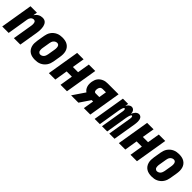

<svg xmlns="http://www.w3.org/2000/svg" viewBox="295 -1715 2910 2910"><g transform="rotate(45 1750.0 -260.0)"><path d="M0 0 86 -520H224L213 -455Q224 -471 237.5 -485Q251 -499 268 -509Q285 -519 303.5 -523.5Q322 -528 340 -528Q359 -528 376 -522.5Q393 -517 405.5 -505Q418 -493 426 -477Q434 -461 438 -443.5Q442 -426 443.5 -407.5Q445 -389 444.5 -370.5Q444 -352 442 -333Q440 -314 437 -295L388 0H250L302 -314Q304 -325 305 -335.5Q306 -346 305.5 -356.5Q305 -367 303.5 -377Q302 -387 297.5 -395.5Q293 -404 283.5 -409Q274 -414 264 -414Q251 -414 238 -408Q225 -402 216 -391.5Q207 -381 201.5 -368Q196 -355 194 -342L138 0Z M707 8Q677 8 648 2Q619 -4 595 -19Q571 -34 555 -56.5Q539 -79 531 -107Q523 -135 523.5 -164.5Q524 -194 529 -225L549 -345Q553 -369 561.5 -394Q570 -419 585 -441Q600 -463 621 -480.5Q642 -498 666.5 -509Q691 -520 716 -524Q741 -528 766 -528Q796 -528 825 -522Q854 -516 878 -501Q902 -486 918.5 -463.5Q935 -441 942.5 -413Q950 -385 950 -355.5Q950 -326 945 -295L925 -175Q921 -151 912 -126Q903 -101 888 -79Q873 -57 852 -39.5Q831 -22 807 -11Q783 0 757.5 4Q732 8 707 8ZM708 -106Q724 -106 739.5 -113.5Q755 -121 765.5 -134Q776 -147 781.5 -163Q787 -179 790 -194L810 -314Q812 -325 812.5 -336Q813 -347 812.5 -357.5Q812 -368 809.5 -378.5Q807 -389 801 -397Q795 -405 785.5 -409.5Q776 -414 765 -414Q749 -414 734 -406.5Q719 -399 708 -386Q697 -373 691.5 -357Q686 -341 684 -326L664 -206Q662 -195 661 -184Q660 -173 661 -162.5Q662 -152 664 -141.5Q666 -131 672.5 -123Q679 -115 688 -110.5Q697 -106 708 -106Z M1000 0 1086 -520H1224L1191 -323H1303L1336 -520H1474L1388 0H1250L1284 -209H1172L1138 0Z M1476 0 1609 -196Q1589 -209 1576 -228Q1563 -247 1556 -269.5Q1549 -292 1548.5 -317Q1548 -342 1552 -367Q1556 -388 1563.5 -409.5Q1571 -431 1584.5 -449.5Q1598 -468 1617 -482Q1636 -496 1657.5 -505Q1679 -514 1700.5 -517Q1722 -520 1744 -520H1974L1888 0H1750L1778 -170H1748L1708 -111L1633 0ZM1716 -284H1797L1817 -406H1744Q1733 -406 1722 -401.5Q1711 -397 1704 -388.5Q1697 -380 1693 -369.5Q1689 -359 1687 -348Q1686 -337 1685.5 -327Q1685 -317 1687.5 -307.5Q1690 -298 1697.5 -291Q1705 -284 1716 -284Z M1981 0 2067 -520H2179L2170 -468Q2177 -480 2185 -491Q2193 -502 2203.5 -510.5Q2214 -519 2226 -523.5Q2238 -528 2251 -528Q2266 -528 2279.5 -520.5Q2293 -513 2301 -500.5Q2309 -488 2312.5 -473.5Q2316 -459 2316 -443Q2322 -458 2330.5 -473Q2339 -488 2350.5 -500.5Q2362 -513 2377 -520.5Q2392 -528 2407 -528Q2424 -528 2438 -519.5Q2452 -511 2459.5 -497.5Q2467 -484 2470 -468Q2473 -452 2473.5 -435Q2474 -418 2472 -401.5Q2470 -385 2468 -368L2407 0H2295L2359 -387Q2360 -394 2360 -401Q2360 -408 2359.5 -415Q2359 -422 2355.5 -428.5Q2352 -435 2345 -435Q2337 -435 2332 -427Q2327 -419 2324 -411.5Q2321 -404 2318.5 -396Q2316 -388 2314 -380.5Q2312 -373 2310.5 -365Q2309 -357 2307 -349L2250 0H2138L2202 -387Q2203 -394 2203 -401Q2203 -408 2202.5 -415Q2202 -422 2199 -428.5Q2196 -435 2188 -435Q2181 -435 2175.5 -427Q2170 -419 2167 -411.5Q2164 -404 2161.5 -396Q2159 -388 2157 -380.5Q2155 -373 2153.5 -365Q2152 -357 2150 -349L2093 0Z M2500 0 2586 -520H2724L2691 -323H2803L2836 -520H2974L2888 0H2750L2784 -209H2672L2638 0Z M3207 8Q3177 8 3148 2Q3119 -4 3095 -19Q3071 -34 3055 -56.5Q3039 -79 3031 -107Q3023 -135 3023.5 -164.5Q3024 -194 3029 -225L3049 -345Q3053 -369 3061.5 -394Q3070 -419 3085 -441Q3100 -463 3121 -480.5Q3142 -498 3166.5 -509Q3191 -520 3216 -524Q3241 -528 3266 -528Q3296 -528 3325 -522Q3354 -516 3378 -501Q3402 -486 3418.5 -463.5Q3435 -441 3442.5 -413Q3450 -385 3450 -355.5Q3450 -326 3445 -295L3425 -175Q3421 -151 3412 -126Q3403 -101 3388 -79Q3373 -57 3352 -39.5Q3331 -22 3307 -11Q3283 0 3257.5 4Q3232 8 3207 8ZM3208 -106Q3224 -106 3239.5 -113.5Q3255 -121 3265.5 -134Q3276 -147 3281.5 -163Q3287 -179 3290 -194L3310 -314Q3312 -325 3312.5 -336Q3313 -347 3312.5 -357.5Q3312 -368 3309.5 -378.5Q3307 -389 3301 -397Q3295 -405 3285.5 -409.5Q3276 -414 3265 -414Q3249 -414 3234 -406.5Q3219 -399 3208 -386Q3197 -373 3191.5 -357Q3186 -341 3184 -326L3164 -206Q3162 -195 3161 -184Q3160 -173 3161 -162.5Q3162 -152 3164 -141.5Q3166 -131 3172.5 -123Q3179 -115 3188 -110.5Q3197 -106 3208 -106Z"/></g></svg>

Font: Iosevka Curly Heavy
Style: Italic
Weight: 900
Italic angle: -9°
Monospace: yes
Designer: Belleve Invis
Foundry: Belleve Invis
Version: Version 22.1.2; ttfautohint (v1.8.4)